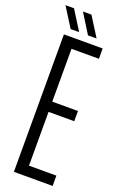

<svg xmlns="http://www.w3.org/2000/svg" viewBox="-180 -1002 661 1050"><g transform="rotate(20 151.0 -476.5)"><path d="M53 0V-800H278.5V-740H119V-432.5H268.5V-373H119V-60H278.5V0ZM178.5 -840 108 -953H157.5L228.5 -840ZM77.5 -840 6.5 -953H56L127 -840Z"/></g></svg>

Font: Big Shoulders Display Thin
Style: Regular
Weight: 400
Version: Version 2.002